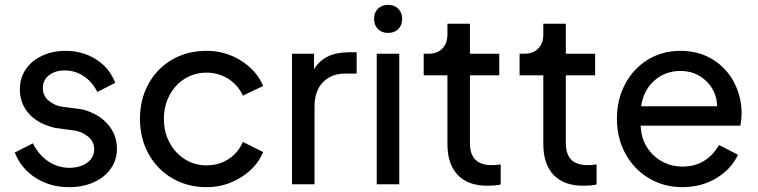

<svg xmlns="http://www.w3.org/2000/svg" viewBox="-20 -761 3132 793"><path d="M41 -131 116 -169Q139 -122 179 -95Q219 -68 266 -68Q311 -68 340 -89Q369 -110 369 -144Q369 -177 343 -197.5Q317 -218 287 -222L206 -233Q134 -251 98 -293Q62 -335 62 -392Q62 -439 86.5 -475Q111 -511 154.5 -531Q198 -551 251 -551Q321 -551 376.5 -516Q432 -481 456 -419L382 -381Q362 -422 326.5 -446Q291 -470 248 -470Q207 -470 182 -450Q157 -430 157 -398Q157 -365 180.5 -345.5Q204 -326 232 -321L321 -309Q388 -291 425.5 -247.5Q463 -204 463 -147Q463 -101 438 -65Q413 -29 368 -8.5Q323 12 265 12Q187 12 127 -26.5Q67 -65 41 -131Z M558 -270Q558 -350 593 -414Q628 -478 690.5 -514.5Q753 -551 833 -551Q911 -551 975.5 -510.5Q1040 -470 1067 -406L983 -366Q964 -409 923.5 -435Q883 -461 833 -461Q784 -461 743.5 -436Q703 -411 680 -367.5Q657 -324 657 -269Q657 -215 680.5 -171.5Q704 -128 744 -103Q784 -78 833 -78Q884 -78 924 -104Q964 -130 983 -175L1067 -133Q1041 -70 976 -29Q911 12 833 12Q754 12 691 -25Q628 -62 593 -126.5Q558 -191 558 -270Z M1186 -539H1277V-475Q1319 -545 1420 -545H1453V-457H1406Q1348 -457 1313.5 -421Q1279 -385 1279 -321V0H1186Z M1536 -539H1629V0H1536ZM1583 -741Q1609 -741 1625 -725Q1641 -709 1641 -683Q1641 -657 1625 -641Q1609 -625 1583 -625Q1557 -625 1541 -641Q1525 -657 1525 -683Q1525 -709 1541 -725Q1557 -741 1583 -741Z M1828 -166V-450H1730V-539H1750Q1786 -539 1807 -560.5Q1828 -582 1828 -619V-663H1921V-539H2042V-450H1921V-169Q1921 -79 2011 -79Q2030 -79 2048 -82V1Q2027 6 1992 6Q1913 6 1870.5 -38.5Q1828 -83 1828 -166Z M2224 -166V-450H2126V-539H2146Q2182 -539 2203 -560.5Q2224 -582 2224 -619V-663H2317V-539H2438V-450H2317V-169Q2317 -79 2407 -79Q2426 -79 2444 -82V1Q2423 6 2388 6Q2309 6 2266.5 -38.5Q2224 -83 2224 -166Z M2528 -271Q2528 -351 2562.5 -415Q2597 -479 2656.5 -515Q2716 -551 2790 -551Q2867 -551 2924.5 -515Q2982 -479 3012.5 -419.5Q3043 -360 3043 -292Q3043 -269 3038 -242H2626Q2628 -191 2652 -153Q2676 -115 2714.5 -94Q2753 -73 2799 -73Q2897 -73 2950 -162L3028 -122Q3002 -64 2940 -26Q2878 12 2798 12Q2722 12 2660 -25Q2598 -62 2563 -126.5Q2528 -191 2528 -271ZM2942 -322Q2940 -385 2896.5 -426.5Q2853 -468 2790 -468Q2728 -468 2683 -428.5Q2638 -389 2628 -322Z"/></svg>

Font: Evergrow Sans 
Style: Medium
Weight: 500
Foundry: 10Web
Version: Version 1.000